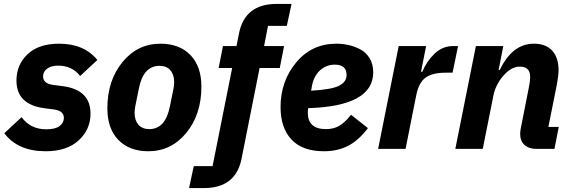

<svg xmlns="http://www.w3.org/2000/svg" viewBox="-20 -760 2918 980"><path d="M213 12Q71 12 2 -80L90 -162Q136 -100 216 -100Q262 -100 284 -116.5Q306 -133 306 -158Q306 -194 257 -201L204 -208Q64 -227 64 -349Q64 -429 120.5 -483Q177 -537 282 -537Q409 -537 477 -454L389 -372Q348 -425 276 -425Q241 -425 220.5 -409.5Q200 -394 200 -370Q200 -334 249 -327L302 -320Q442 -301 442 -180Q442 -99 381.5 -43.5Q321 12 213 12Z M737 12Q640 12 584 -46Q528 -104 528 -207Q528 -349 605 -443Q682 -537 799 -537Q896 -537 952 -479Q1008 -421 1008 -318Q1008 -176 931 -82Q854 12 737 12ZM742 -101Q824 -101 847 -216L866 -310Q869 -328 869 -341Q869 -379 849.5 -401.5Q830 -424 794 -424Q712 -424 689 -309L670 -215Q667 -197 667 -184Q667 -146 686.5 -123.5Q706 -101 742 -101Z M1305 -413 1213 50Q1183 200 1021 200H945L969 88H1065L1165 -413H1096L1118 -525H1187L1200 -590Q1230 -740 1392 -740H1468L1444 -628H1348L1328 -525H1430L1408 -413Z M1634 12Q1524 12 1468 -47.5Q1412 -107 1412 -214Q1412 -345 1491.5 -441Q1571 -537 1697 -537Q1729 -537 1760 -530Q1791 -523 1820 -507.5Q1849 -492 1867 -462Q1885 -432 1885 -391Q1885 -218 1553 -208Q1551 -196 1551 -185Q1551 -101 1644 -101Q1681 -101 1709.5 -116.5Q1738 -132 1772 -174L1858 -106Q1810 -43 1756.5 -15.5Q1703 12 1634 12ZM1689 -430Q1645 -430 1613 -400.5Q1581 -371 1572 -320L1568 -297Q1673 -303 1711 -322.5Q1749 -342 1749 -377Q1749 -430 1689 -430Z M2050 0H1910L2015 -525H2155L2129 -394H2136Q2156 -445 2197 -485Q2238 -525 2293 -525H2318L2290 -389H2255Q2187 -389 2152.5 -364Q2118 -339 2105 -276Z M2444 0H2304L2409 -525H2549L2525 -403H2531Q2595 -537 2705 -537Q2766 -537 2798.5 -501.5Q2831 -466 2831 -401Q2831 -376 2822 -327L2779 -112H2832L2810 0H2719Q2679 0 2657 -20.5Q2635 -41 2635 -76Q2635 -89 2638 -104L2679 -312Q2686 -345 2686 -368Q2686 -420 2633 -420Q2589 -420 2548 -372Q2509 -327 2498 -270Z"/></svg>

Font: Aneliza
Style: Bold Italic
Weight: 700
Italic angle: -11.31°
Designer: Mike Abbink, Paul van der Laan, Pieter van Rosmalen
Foundry: Bold Monday
Version: Version 3.0